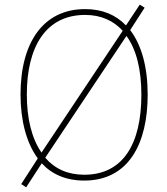

<svg xmlns="http://www.w3.org/2000/svg" viewBox="-20 -764 715 823"><path d="M613 -358C613 -476 587 -571 538 -635L600 -731L579 -744L520 -655C477 -700 419 -725 345 -725C167 -725 68 -584 68 -359C68 -250 92 -153 142 -85L71 25L92 39L159 -64C202 -17 263 10 341 10C533 10 613 -151 613 -358ZM95 -359C95 -563 176 -700 345 -700C412 -700 466 -676 506 -632L158 -110C116 -170 95 -256 95 -359ZM586 -358C586 -148 508 -15 341 -15C270 -15 214 -41 174 -88L522 -610C564 -553 586 -467 586 -358Z"/></svg>

Font: Noto Sans Gujarati UI SemiCondensed Thin
Style: Regular
Weight: 100
Width: 4
Designer: Jelle Bosma - Monotype Design Team, Universal Thirst
Foundry: Monotype Imaging Inc.
Version: Version 2.106